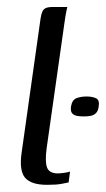

<svg xmlns="http://www.w3.org/2000/svg" viewBox="-20 -525 303 549"><path d="M114.6 3.5Q68.9 3.5 51.6 -16.9Q34.3 -37.4 42 -89.7L95.9 -471.6Q97.7 -483.8 100.9 -491.3Q104.1 -498.7 110.9 -501.9Q117.8 -505 130.2 -505H172.5Q172 -503.7 169.6 -492Q167.2 -480.2 164.7 -462.4L113.3 -100.6Q108.3 -62.9 114.5 -46.1Q120.8 -29.2 145.5 -29.2Q152.8 -29.2 164.8 -31Q176.8 -32.7 180.3 -34.5L176.2 -3.3Q170.4 -2.3 156.4 0.6Q142.5 3.5 114.6 3.5ZM183 -220.2Q186 -239.2 198.5 -244.2Q210.9 -249.1 227.2 -249.1Q244.2 -249.1 254.7 -244Q265.3 -239 262.2 -220.2Q260.4 -207.3 254.2 -201.3Q248 -195.4 239 -193.7Q230 -192.1 219.3 -192.1Q208.8 -192.1 200 -193.7Q191.1 -195.4 186.1 -201.3Q181.2 -207.3 183 -220.2Z"/></svg>

Font: Genos Thin
Style: Italic
Weight: 100
Italic angle: -8°
Designer: Robert E. Leuschke
Foundry: Robert E. Leuschke
Version: Version 1.010